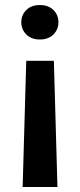

<svg xmlns="http://www.w3.org/2000/svg" viewBox="-20 -558 314 757"><path d="M210.4 -470.2Q210.4 -441.9 190.7 -422.1Q170.9 -402.3 137.2 -402.3Q103.5 -402.3 83.7 -422.1Q64 -441.9 64 -470.2Q64 -499 83.7 -518.6Q103.5 -538.1 137.2 -538.1Q170.9 -538.1 190.7 -518.6Q210.4 -499 210.4 -470.2ZM69.3 179.2 83.5 -318.4H192.4L206.5 179.2Z"/></svg>

Font: Vazirmatn FD SemiBold
Style: Regular
Weight: 600
Designer: Saber Rastikerdar
Foundry: Saber Rastikerdar
Version: Version 33.001